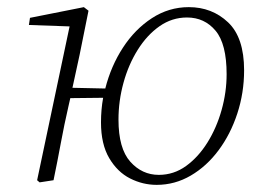

<svg xmlns="http://www.w3.org/2000/svg" viewBox="-20 -505 727 538"><path d="M425 -15Q467 -15 501.5 -40Q536 -65 561.5 -106Q587 -147 601 -197Q615 -247 615 -297Q615 -382 584 -419Q553 -456 504 -456Q462 -456 427 -431.5Q392 -407 366 -365.5Q340 -324 326 -273Q312 -222 312 -170Q312 -89 345 -52Q378 -15 425 -15ZM419 13Q380 13 344.5 -5Q309 -23 286 -62Q263 -101 263 -162Q263 -198 269 -231L177 -230L172 -208Q160 -156 150.5 -104.5Q141 -53 130 0L91 6L84 0L175 -431L61 -435L64 -455L215 -485L228 -475L203 -351L183 -259L275 -257Q291 -320 324.5 -371.5Q358 -423 405.5 -454Q453 -485 509 -485Q574 -485 619 -442.5Q664 -400 664 -308Q664 -245 645 -187Q626 -129 592.5 -84Q559 -39 514.5 -13Q470 13 419 13Z"/></svg>

Font: Source Serif Pro Light
Style: Italic
Weight: 300
Italic angle: -12°
Designer: Frank Grießhammer
Foundry: Adobe Systems Incorporated
Version: Version 3.001;hotconv 1.0.111;makeotfexe 2.5.65597